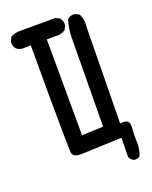

<svg xmlns="http://www.w3.org/2000/svg" viewBox="-158 -815 816 1032"><g transform="rotate(-20 250.0 -299.0)"><path d="M33.7 -650.9Q26.4 -659.2 23.7 -668.2Q21 -677.2 21 -683.1Q21 -689 21.5 -693.4L33.2 -716.3L35.2 -717.8Q57.6 -730.5 84.5 -730.5Q88.4 -730.5 92.3 -730.5H290L312.5 -719.2L313.5 -717.8Q325.7 -704.1 325.7 -683.6Q325.7 -680.7 325.2 -675.8L314 -652.8L312 -651.9Q296.9 -641.1 278.8 -638.7H207L209 -89.4L331.1 -94.2L335.9 -602.5Q336.9 -653.8 351.6 -701.7L353.5 -703.1Q367.2 -715.3 387.7 -715.3Q391.1 -715.3 395.5 -714.8L418.9 -703.1L419.9 -700.7Q432.1 -676.3 432.1 -646.5Q432.1 -635.7 430.7 -624.5L422.9 -78.6Q432.1 -80.1 437 -80.1Q441.9 -80.1 443.8 -80.1Q460 -79.1 466.8 -72.3Q475.6 -63.5 475.6 -43Q475.6 -36.6 475.1 -29.3Q473.1 -8.8 473.1 9.8Q473.1 28.3 473.4 38.3Q473.6 48.3 473.6 53.7Q473.6 89.8 461.4 120.1L460.4 122.1L459 123.5Q449.2 131.3 434.6 131.3Q428.2 131.3 425.8 130.4Q409.2 123 401.9 106.4L401.4 105L403.3 -4.4L166 4.9Q127.9 3.9 121.1 -18.6Q120.1 -21 119.9 -24.2Q119.6 -27.3 119.6 -31.7Q118.2 -52.7 116.7 -179.7Q115.2 -306.6 115.2 -638.2L65.9 -636.7Q47.4 -639.2 33.7 -650.9Z"/></g></svg>

Font: Bakudai
Style: Bold
Weight: 700
Version: Version 1.48